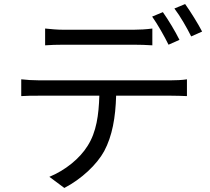

<svg xmlns="http://www.w3.org/2000/svg" viewBox="-20 -872 1040 949"><path d="M895 -852 842 -830C871 -792 903 -736 925 -692L979 -716C960 -753 921 -816 895 -852ZM785 -812 732 -790C759 -752 793 -692 813 -651L867 -675C847 -716 810 -777 785 -812ZM203 -731V-648C229 -650 262 -651 295 -651H640C669 -651 704 -650 733 -648V-731C704 -727 669 -725 640 -725H294C262 -725 232 -728 203 -731ZM85 -480V-397C112 -399 141 -399 171 -399H471C468 -304 457 -220 413 -151C374 -88 302 -30 224 2L298 57C383 13 459 -59 495 -125C535 -200 551 -291 554 -399H826C850 -399 882 -398 904 -397V-480C880 -476 847 -475 826 -475H171C140 -475 112 -477 85 -480Z"/></svg>

Font: DAIFUKU Sans JP
Style: Regular
Weight: 400
Designer: Original font ‘Source Han Sans JP’ : Ryoko NISHIZUKA  (kana, bopomofo & ideographs); Paul D. Hunt (Latin, Greek & Cyrill
Foundry: Daifuku
Version: Version 1.001